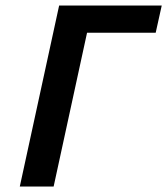

<svg xmlns="http://www.w3.org/2000/svg" viewBox="-20 -678 608 698"><path d="M52 0 195 -658H318L175 0ZM230 -559 252 -658H568L546 -559Z"/></svg>

Font: Ysabeau Office
Style: Bold Italic
Weight: 700
Italic angle: -12°
Designer: Christian Thalmann (Catharsis Fonts)
Version: Version 2.001;gftools[0.9.30]; featfreeze: tnum,lnum,ss02